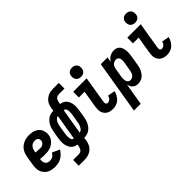

<svg xmlns="http://www.w3.org/2000/svg" viewBox="-5 -1525 2510 2510"><g transform="rotate(-45 1250.0 -270.0)"><path d="M222 8Q191 8 161 2.5Q131 -3 106 -17Q81 -31 62.5 -53.5Q44 -76 34.5 -103.5Q25 -131 25.5 -162Q26 -193 31 -223L50 -343Q55 -368 63 -393Q71 -418 86 -440.5Q101 -463 122.5 -480.5Q144 -498 168.5 -509Q193 -520 218 -524Q243 -528 268 -528Q295 -528 320.5 -524Q346 -520 368.5 -509.5Q391 -499 409.5 -482.5Q428 -466 438 -443.5Q448 -421 452 -395.5Q456 -370 452 -344Q448 -321 437.5 -299.5Q427 -278 410 -260.5Q393 -243 372.5 -230.5Q352 -218 329 -211Q306 -204 284 -202Q262 -200 239 -200Q217 -200 194.5 -200.5Q172 -201 150 -204Q147 -184 148.5 -164.5Q150 -145 158.5 -129Q167 -113 185 -104.5Q203 -96 223 -96Q237 -96 251.5 -99Q266 -102 279 -110Q292 -118 302.5 -130Q313 -142 320 -155L423 -108Q407 -82 385.5 -59Q364 -36 337 -20.5Q310 -5 280.5 1.5Q251 8 222 8ZM252 -302Q265 -302 278 -305Q291 -308 302 -315.5Q313 -323 321 -334.5Q329 -346 331 -359Q333 -373 329.5 -386Q326 -399 317.5 -408Q309 -417 296 -420.5Q283 -424 269 -424Q251 -424 233 -417Q215 -410 201.5 -395.5Q188 -381 181 -363Q174 -345 171 -327L168 -307Q178 -306 188.5 -305.5Q199 -305 209.5 -304.5Q220 -304 230.5 -303Q241 -302 252 -302Z M446 215 447 110H549Q562 110 575.5 106Q589 102 599.5 92Q610 82 615.5 69Q621 56 624 43L630 7Q604 5 581.5 -6.5Q559 -18 543.5 -37Q528 -56 519.5 -79.5Q511 -103 507.5 -128.5Q504 -154 506 -180.5Q508 -207 512 -234L529 -333Q533 -357 540 -380.5Q547 -404 558 -426Q569 -448 585.5 -468Q602 -488 623 -502Q644 -516 668 -522Q692 -528 716 -528H718L727 -580Q730 -602 739 -624Q748 -646 762 -664.5Q776 -683 795.5 -697.5Q815 -712 836.5 -720.5Q858 -729 880.5 -732Q903 -735 925 -735H1027V-630H925Q912 -630 898.5 -626Q885 -622 874 -612Q863 -602 857.5 -589Q852 -576 850 -563L844 -527Q870 -525 892.5 -513.5Q915 -502 930.5 -483Q946 -464 954.5 -440.5Q963 -417 966 -391.5Q969 -366 967.5 -339.5Q966 -313 961 -286L945 -187Q941 -163 934 -139.5Q927 -116 916 -94Q905 -72 888.5 -52Q872 -32 850.5 -18Q829 -4 805 2Q781 8 757 8H755L747 60Q743 82 734.5 104Q726 126 712 144.5Q698 163 678.5 177.5Q659 192 637 200.5Q615 209 592.5 212Q570 215 548 215ZM761 -83Q773 -83 784.5 -90.5Q796 -98 804 -108Q812 -118 817.5 -130Q823 -142 827.5 -153.5Q832 -165 834.5 -177.5Q837 -190 839 -202L856 -301Q858 -314 859.5 -327.5Q861 -341 861.5 -354.5Q862 -368 861 -381Q860 -394 856.5 -406Q853 -418 844 -427.5Q835 -437 822 -437H820ZM653 -83 712 -437Q700 -437 689 -429.5Q678 -422 669.5 -412Q661 -402 655.5 -390Q650 -378 645.5 -366.5Q641 -355 638.5 -342.5Q636 -330 634 -318L618 -219Q616 -206 614 -192.5Q612 -179 612 -165.5Q612 -152 613 -139Q614 -126 617.5 -114Q621 -102 629.5 -92.5Q638 -83 651 -83Z M1293 8Q1268 8 1244.5 3.5Q1221 -1 1201.5 -12.5Q1182 -24 1168 -42.5Q1154 -61 1147 -83Q1140 -105 1140.5 -129.5Q1141 -154 1145 -179L1184 -415H1078L1079 -520H1327L1268 -162Q1266 -151 1265 -141Q1264 -131 1266.5 -121Q1269 -111 1276 -104Q1283 -97 1293 -97Q1306 -97 1318.5 -102Q1331 -107 1341 -116.5Q1351 -126 1357 -138Q1363 -150 1366 -162L1467 -143Q1459 -113 1444 -85Q1429 -57 1406 -35Q1383 -13 1352.5 -2.5Q1322 8 1293 8ZM1290 -585Q1270 -585 1251 -592.5Q1232 -600 1220.5 -615Q1209 -630 1206 -650Q1203 -670 1206 -691Q1208 -705 1216 -718Q1224 -731 1236 -739.5Q1248 -748 1262 -751.5Q1276 -755 1290 -755Q1310 -755 1328.5 -747.5Q1347 -740 1358.5 -725Q1370 -710 1373.5 -690Q1377 -670 1373 -649Q1371 -635 1363.5 -622Q1356 -609 1344 -600.5Q1332 -592 1318 -588.5Q1304 -585 1290 -585Z M1466 215 1588 -520H1713L1701 -450Q1712 -467 1727 -482.5Q1742 -498 1760 -508Q1778 -518 1798.5 -523Q1819 -528 1838 -528Q1864 -528 1886.5 -518Q1909 -508 1923 -489Q1937 -470 1943 -446.5Q1949 -423 1950.5 -398Q1952 -373 1949.5 -347.5Q1947 -322 1943 -297L1923 -177Q1919 -155 1913.5 -133Q1908 -111 1897.5 -90.5Q1887 -70 1873 -51Q1859 -32 1840 -18.5Q1821 -5 1798.5 1.5Q1776 8 1754 8Q1732 8 1712.5 1.5Q1693 -5 1678 -19Q1663 -33 1654 -51.5Q1645 -70 1642 -90L1591 215ZM1719 -97Q1735 -97 1751 -106Q1767 -115 1777.5 -129.5Q1788 -144 1793 -160.5Q1798 -177 1801 -194L1821 -314Q1823 -326 1824 -338Q1825 -350 1824.5 -362Q1824 -374 1820.5 -385Q1817 -396 1810.5 -405Q1804 -414 1793 -418.5Q1782 -423 1770 -423Q1755 -423 1739 -417Q1723 -411 1711 -399Q1699 -387 1692.5 -371.5Q1686 -356 1683 -341L1663 -221Q1661 -207 1660 -193.5Q1659 -180 1659.5 -167Q1660 -154 1663.5 -141Q1667 -128 1674.5 -118Q1682 -108 1693.5 -102.5Q1705 -97 1719 -97Z M2293 8Q2268 8 2244.5 3.5Q2221 -1 2201.5 -12.5Q2182 -24 2168 -42.5Q2154 -61 2147 -83Q2140 -105 2140.5 -129.5Q2141 -154 2145 -179L2184 -415H2078L2079 -520H2327L2268 -162Q2266 -151 2265 -141Q2264 -131 2266.5 -121Q2269 -111 2276 -104Q2283 -97 2293 -97Q2306 -97 2318.5 -102Q2331 -107 2341 -116.5Q2351 -126 2357 -138Q2363 -150 2366 -162L2467 -143Q2459 -113 2444 -85Q2429 -57 2406 -35Q2383 -13 2352.5 -2.5Q2322 8 2293 8ZM2290 -585Q2270 -585 2251 -592.5Q2232 -600 2220.5 -615Q2209 -630 2206 -650Q2203 -670 2206 -691Q2208 -705 2216 -718Q2224 -731 2236 -739.5Q2248 -748 2262 -751.5Q2276 -755 2290 -755Q2310 -755 2328.5 -747.5Q2347 -740 2358.5 -725Q2370 -710 2373.5 -690Q2377 -670 2373 -649Q2371 -635 2363.5 -622Q2356 -609 2344 -600.5Q2332 -592 2318 -588.5Q2304 -585 2290 -585Z"/></g></svg>

Font: Iosevka Curly Extrabold
Style: Italic
Weight: 800
Italic angle: -9°
Monospace: yes
Designer: Belleve Invis
Foundry: Belleve Invis
Version: Version 22.1.2; ttfautohint (v1.8.4)